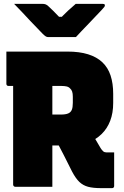

<svg xmlns="http://www.w3.org/2000/svg" viewBox="-20 -967 640 994"><path d="M373 -775Q355 -775 328.5 -775Q302 -775 275.5 -775Q249 -775 229 -775Q223 -775 217 -778.5Q211 -782 199 -794Q192 -802 175 -819Q158 -836 137 -858.5Q116 -881 94 -904.5Q72 -928 53 -947Q87 -947 125.5 -947Q164 -947 198 -947Q209 -947 214.5 -945Q220 -943 227 -938Q237 -929 256 -910.5Q275 -892 308 -857L258 -880Q275 -880 292.5 -880Q310 -880 328 -880L278 -857Q311 -892 332.5 -912Q354 -932 372 -947H512Q517 -947 519 -946Q521 -945 522 -943.5Q523 -942 523 -940Q523 -935 520 -931Q517 -927 505 -914Q493 -902 475.5 -883Q458 -864 438.5 -844Q419 -824 401.5 -805.5Q384 -787 373 -775ZM427 -326Q446 -293 464 -263Q482 -233 501 -200Q508 -189 514.5 -183.5Q521 -178 531 -178Q534 -178 537 -178Q540 -178 543 -178H571Q571 -134 571 -91.5Q571 -49 571 -4Q571 1 568 4Q565 7 560 7Q548 7 533 7Q518 7 504 7Q462 7 436 0Q410 -7 391 -25Q372 -43 353 -79Q332 -121 311 -162.5Q290 -204 268 -245ZM13 -700Q92 -700 171 -700Q250 -700 329 -700Q391 -700 436 -686Q481 -672 510 -644.5Q539 -617 552.5 -576Q566 -535 566 -481V-434Q566 -382 550.5 -341.5Q535 -301 505.5 -272.5Q476 -244 436 -229Q396 -214 346 -214Q309 -214 271 -214Q233 -214 196 -214L185 -207V-374Q213 -374 241 -374Q269 -374 296 -374Q319 -374 332.5 -379.5Q346 -385 351.5 -398Q357 -411 357 -434V-466Q357 -483 353.5 -493Q350 -503 343 -509Q336 -517 324.5 -519.5Q313 -522 299 -522Q253 -522 207.5 -522Q162 -522 116 -522Q70 -522 24 -522Q19 -522 16 -525Q13 -528 13 -533Q13 -575 13 -616Q13 -657 13 -700ZM251 0Q202 0 155 0Q108 0 59 0Q54 0 51 -3.5Q48 -7 48 -11Q48 -91 48 -169Q48 -247 48 -325Q48 -403 48 -481Q48 -559 48 -639H265L251 -621Q251 -577 251 -534Q251 -491 251 -448Q251 -390 251 -333Q251 -276 251 -218.5Q251 -161 251 -100Q251 -73 251 -47.5Q251 -22 251 0Z"/></svg>

Font: Recursive Black
Style: Regular
Weight: 900
Version: Version 1.085